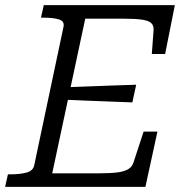

<svg xmlns="http://www.w3.org/2000/svg" viewBox="-39 -730 714 750"><path d="M576 -216 529 0H-19L-8 -49H3Q39 -49 65 -56Q91 -63 95 -86L209 -625Q214 -647 191.5 -654Q169 -661 132 -661H121L132 -710H644L606 -519H554L561 -613Q562 -631 551 -640.5Q540 -650 514 -653.5Q488 -657 445 -657H294L165 -53H349Q392 -53 419.5 -56.5Q447 -60 462.5 -69.5Q478 -79 483 -97L522 -216ZM215 -389Q262 -391 308 -392.5Q354 -394 400.5 -396Q447 -398 493 -399L478 -330Q433 -332 387 -333.5Q341 -335 295.5 -337Q250 -339 204 -341Z"/></svg>

Font: Roboto Serif 20pt Light
Style: Italic
Weight: 300
Italic angle: -10°
Version: Version 1.007